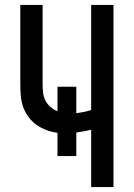

<svg xmlns="http://www.w3.org/2000/svg" viewBox="-20 -755 540 775"><path d="M348 0V-231Q333 -228 318 -225Q303 -222 288 -220V-125H212V-219Q189 -222 167.5 -230Q146 -238 127.5 -251Q109 -264 95 -283Q81 -302 73.5 -323.5Q66 -345 64 -368Q62 -391 62 -414V-735H152V-414Q152 -397 154 -380.5Q156 -364 163.5 -349Q171 -334 184 -323Q197 -312 212 -306V-405H288V-298Q303 -300 318 -303Q333 -306 348 -311V-735H438V0Z"/></svg>

Font: Iosevka SS10 Medium
Style: Regular
Weight: 500
Monospace: yes
Designer: Belleve Invis
Foundry: Belleve Invis
Version: Version 28.0.6; ttfautohint (v1.8.4)